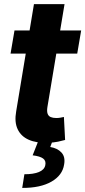

<svg xmlns="http://www.w3.org/2000/svg" viewBox="-20 -696 420 946"><path d="M379.9 -545.9 360.5 -431.8H32L51.4 -545.9ZM147.3 -675.8H298L213.5 -168Q210.3 -147.2 214.7 -135.4Q219.2 -123.5 230.1 -119.1Q241 -114.6 256.1 -114.6Q267 -114.2 278 -116.3Q289 -118.5 294.9 -119.7L300.8 -6.4Q287.8 -2.7 266.2 2Q244.5 6.7 215.4 7.4Q160.2 9.5 121.9 -7.3Q83.6 -24 66.9 -59.5Q50.2 -94.9 59.8 -147.9ZM169.3 -2.9H239.3L227.5 28.3Q263 33.9 282.9 55.6Q302.8 77.2 295.9 114.6Q287.9 167.6 233.6 198.9Q179.3 230.2 89.5 229.9L100.2 162.5Q144.6 162.7 171.6 151.6Q198.6 140.5 203.1 118.2Q207.8 96.4 192.4 85Q177 73.6 140.8 69.3Z"/></svg>

Font: Inter Tight
Style: Italic
Weight: 400
Italic angle: -9.39999°
Designer: Rasmus Andersson
Foundry: rsms
Version: Version 3.002